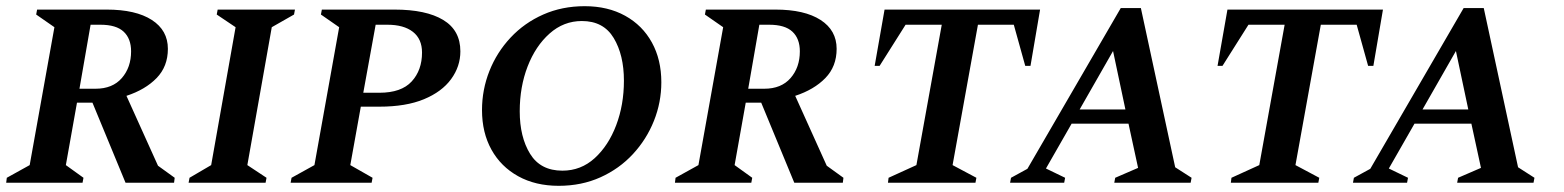

<svg xmlns="http://www.w3.org/2000/svg" viewBox="-27 -591 5058 621"><path d="M-7 0 -5 -16 69 -57 149 -503 90 -544 93 -560H318Q412 -560 464 -526.5Q516 -493 516 -433Q516 -376 479.5 -338.5Q443 -301 382 -281L484 -55L538 -16L536 0H379L272 -259H222L186 -57L243 -16L240 0ZM298 -511H266L230 -304H282Q337 -304 367 -338.5Q397 -373 397 -425Q397 -466 373 -488.5Q349 -511 298 -511Z M583 0 586 -16 656 -57 735 -503 674 -544 677 -560H927L924 -544L852 -503L773 -57L835 -16L832 0Z M913 0 916 -16 990 -57 1070 -503 1011 -544 1014 -560H1249Q1351 -560 1406.5 -526.5Q1462 -493 1462 -425Q1462 -376 1432 -335Q1402 -294 1344 -270Q1286 -246 1200 -246H1140L1106 -57L1178 -16L1175 0ZM1188 -511 1148 -291H1200Q1271 -291 1304.5 -327.5Q1338 -364 1338 -421Q1338 -465 1308.5 -488Q1279 -511 1226 -511Z M1780 10Q1705 10 1649 -21Q1593 -52 1562.5 -107Q1532 -162 1532 -235Q1532 -301 1556 -361.5Q1580 -422 1624.5 -469.5Q1669 -517 1730 -544Q1791 -571 1864 -571Q1939 -571 1995 -540Q2051 -509 2081.5 -453.5Q2112 -398 2112 -325Q2112 -260 2088 -200Q2064 -140 2020 -92.5Q1976 -45 1915 -17.5Q1854 10 1780 10ZM1792 -39Q1852 -39 1896.5 -79.5Q1941 -120 1966 -186Q1991 -252 1991 -330Q1991 -413 1958 -468Q1925 -523 1855 -523Q1796 -523 1750.5 -482.5Q1705 -442 1679.5 -376Q1654 -310 1654 -231Q1654 -148 1687.5 -93.5Q1721 -39 1792 -39Z M2156 0 2158 -16 2232 -57 2312 -503 2253 -544 2256 -560H2481Q2575 -560 2627 -526.5Q2679 -493 2679 -433Q2679 -376 2642.5 -338.5Q2606 -301 2545 -281L2647 -55L2701 -16L2699 0H2542L2435 -259H2385L2349 -57L2406 -16L2403 0ZM2461 -511H2429L2393 -304H2445Q2500 -304 2530 -338.5Q2560 -373 2560 -425Q2560 -466 2536 -488.5Q2512 -511 2461 -511Z M2845 0 2847 -16 2937 -57 3019 -511H2902L2818 -378H2802L2834 -560H3337L3306 -378H3289L3252 -511H3136L3054 -57L3131 -16L3128 0Z M3240 0 3243 -16 3296 -45 3598 -565H3663L3774 -50L3827 -16L3824 0H3577L3580 -16L3654 -48L3623 -191H3439L3356 -46L3418 -16L3415 0ZM3465 -237H3613L3573 -426Z M3954 0 3956 -16 4046 -57 4128 -511H4011L3927 -378H3911L3943 -560H4446L4415 -378H4398L4361 -511H4245L4163 -57L4240 -16L4237 0Z M4349 0 4352 -16 4405 -45 4707 -565H4772L4883 -50L4936 -16L4933 0H4686L4689 -16L4763 -48L4732 -191H4548L4465 -46L4527 -16L4524 0ZM4574 -237H4722L4682 -426Z"/></svg>

Font: Spectral SC SemiBold
Style: Italic
Weight: 600
Italic angle: -10°
Designer: Jean-Baptiste Levee
Foundry: Production Type
Version: Version 2.001